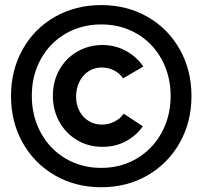

<svg xmlns="http://www.w3.org/2000/svg" viewBox="-20 -748 824 775"><path d="M193.4 -361.3Q193.4 -420.4 220.2 -467.3Q247.1 -514.2 293 -540.3Q338.9 -566.4 394.5 -566.4Q445.3 -565.9 487.8 -543Q530.3 -520 558.6 -479.5L476.6 -431.6Q464.8 -450.7 442.1 -462.9Q419.4 -475.1 390.6 -475.6Q359.9 -475.6 336.4 -459.7Q313 -443.8 300 -417Q287.1 -390.1 287.1 -358.4Q287.1 -326.2 300.3 -300.5Q313.5 -274.9 337.2 -260Q360.8 -245.1 391.6 -245.1Q418.9 -245.1 442.4 -257.3Q465.8 -269.5 479.5 -289.1L556.6 -238.3Q530.8 -201.2 488.8 -178.2Q446.8 -155.3 393.6 -155.3Q336.4 -155.3 290.8 -182.6Q245.1 -210 219.2 -257.1Q193.4 -304.2 193.4 -361.3ZM24.4 -360.4Q24.4 -464.8 71.5 -548.8Q118.7 -632.8 201.9 -680.2Q285.2 -727.5 388.7 -727.5Q492.2 -727.5 575.2 -680.2Q658.2 -632.8 705.6 -548.8Q752.9 -464.8 752.9 -360.4Q752.9 -255.9 705.6 -171.9Q658.2 -87.9 575.2 -40Q492.2 7.8 388.7 7.8Q285.2 7.8 201.9 -40Q118.7 -87.9 71.5 -171.9Q24.4 -255.9 24.4 -360.4ZM668.9 -360.4Q668.5 -443.4 632.1 -509.3Q595.7 -575.2 532 -612.3Q468.3 -649.4 388.7 -649.4Q309.1 -649.4 245.1 -612.3Q181.2 -575.2 144.8 -509.5Q108.4 -443.8 108.4 -361.3Q108.4 -278.8 144.8 -212.2Q181.2 -145.5 245.1 -107.9Q309.1 -70.3 388.7 -70.3Q467.8 -70.3 531.7 -107.9Q595.7 -145.5 632.1 -211.9Q668.5 -278.3 668.9 -360.4Z"/></svg>

Font: Reddit Sans Fudge
Style: Bold
Weight: 700
Designer: Stephen Hutchings
Foundry: Reddit
Version: Version 1.013